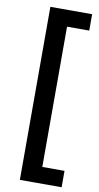

<svg xmlns="http://www.w3.org/2000/svg" viewBox="-106 -917 554 1073"><g transform="rotate(10 171.0 -381.0)"><path d="M326 110H89V-872H326V-779H200V17H326Z"/></g></svg>

Font: Open Sauce One
Style: Bold
Weight: 700
Designer: Alfredo Marco Pradil
Foundry: Creative Sauce Fz LLC
Version: Version 1.477